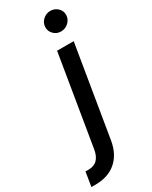

<svg xmlns="http://www.w3.org/2000/svg" viewBox="-339 -808 843 1064"><g transform="rotate(-30 82.0 -276.0)"><path d="M116.8 -545.5H223L127.1 34.8Q113.3 116.8 61.3 160.9Q9.2 204.9 -75.6 203.8H-96.2L-81.3 112.2Q-76.3 112.6 -72.6 112.6Q-68.9 112.6 -64.3 112.6Q-26.3 112.6 -6 92.2Q14.2 71.7 21 34.1ZM190 -626.8Q162.6 -626.8 143.6 -645.8Q124.6 -664.8 125.4 -691.4Q126.1 -718 146.5 -736.9Q166.9 -755.7 194.2 -755.7Q221.9 -755.7 241.3 -736.9Q260.7 -718 259.6 -691.4Q258.5 -664.8 238.1 -645.8Q217.7 -626.8 190 -626.8Z"/></g></svg>

Font: Inter UI Medium
Style: Italic
Weight: 500
Italic angle: 9.39999°
Designer: Rasmus Andersson
Foundry: rsms
Version: 3.2;8d6f07862